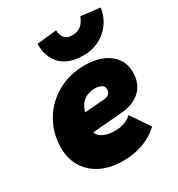

<svg xmlns="http://www.w3.org/2000/svg" viewBox="-180 -871 928 1000"><g transform="rotate(-30 283.5 -371.0)"><path d="M268 11Q194 11 138.5 -16.5Q83 -44 52.5 -93.5Q22 -143 22 -209Q22 -275 46 -332Q70 -389 113.5 -431.5Q157 -474 215 -497.5Q273 -521 341 -521Q435 -521 489.5 -478.5Q544 -436 544 -364Q544 -297 502 -256.5Q460 -216 382 -210L208 -196Q215 -173 242 -159.5Q269 -146 311 -146Q373 -146 412 -182L489 -69Q404 11 268 11ZM330 -390Q247 -390 223 -307L337 -316Q383 -319 383 -354Q383 -371 369 -380.5Q355 -390 330 -390ZM452 -753 567 -740Q559 -687 530.5 -648.5Q502 -610 459.5 -589Q417 -568 367 -568Q277 -568 231.5 -614.5Q186 -661 187 -740L306 -753Q309 -688 368 -688Q428 -688 452 -753Z"/></g></svg>

Font: Livvic Black
Style: Italic
Weight: 900
Italic angle: -10°
Designer: Jacques Le Bailly, Baron von Fonthausen
Version: Version 1.001; ttfautohint (v1.8.2)